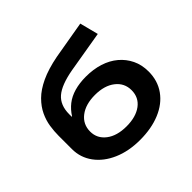

<svg xmlns="http://www.w3.org/2000/svg" viewBox="-174 -930 1140 1140"><g transform="rotate(-45 396.0 -360.0)"><path d="M397 10Q302 10 228.5 -22Q155 -54 113.5 -110.5Q72 -167 72 -238V-350Q72 -387 78 -427Q84 -467 102.5 -506.5Q121 -546 156.5 -581.5Q192 -617 250.5 -644.5Q309 -672 396 -689L634 -730L664 -613L404 -569Q298 -550 252.5 -510.5Q207 -471 207 -396V-375H210Q232 -410 263 -434.5Q294 -459 337.5 -471.5Q381 -484 435 -484Q497 -484 549 -467.5Q601 -451 639 -419Q677 -387 698.5 -342.5Q720 -298 720 -242Q720 -165 679.5 -108Q639 -51 566 -20.5Q493 10 397 10ZM397 -104Q476 -104 523 -139Q570 -174 570 -235Q570 -295 522.5 -332Q475 -369 396 -369Q317 -369 269.5 -332.5Q222 -296 222 -235Q222 -177 269.5 -140.5Q317 -104 397 -104Z"/></g></svg>

Font: Nunito Sans 7pt Expanded
Style: Bold
Weight: 700
Width: 7
Designer: Vernon Adams
Foundry: Vernon Adams
Version: Version 3.101;gftools[0.9.27]